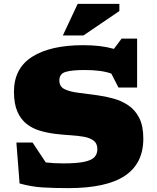

<svg xmlns="http://www.w3.org/2000/svg" viewBox="-20 -955 808 990"><path d="M719 -240Q719 -112 623.8 -48.5Q528.5 15 332 15Q259.5 15 200.8 11.5Q142 8 81 -9L64.5 -220H148L216 -117.5Q236.5 -115 258.5 -113.8Q280.5 -112.5 306 -112.5Q378 -112.5 416 -121Q454 -129.5 468 -145.8Q482 -162 482 -186Q482 -215 463.2 -229.5Q444.5 -244 412.8 -249.8Q381 -255.5 342 -257.8Q303 -260 263 -265Q223 -270 185.2 -281.2Q147.5 -292.5 117.5 -315.8Q87.5 -339 69.8 -379.2Q52 -419.5 52 -482Q52 -603 146.2 -662.5Q240.5 -722 409 -722Q453 -722 491.2 -717.8Q529.5 -713.5 567.5 -703L607 -756H687V-503.5H591L554 -575.5Q504.5 -594 415 -594Q350.5 -594 318.2 -584.2Q286 -574.5 286 -540Q286 -508.5 313 -495.2Q340 -482 385 -476.5Q430 -471 484 -463.5Q524.5 -458 566 -446.5Q607.5 -435 642.2 -411.5Q677 -388 698 -346.8Q719 -305.5 719 -240ZM304 -772 380.5 -935H595.5V-898L410 -772Z"/></svg>

Font: Newsreader 6pt ExtraBold
Style: Regular
Weight: 800
Designer: Hugues Gentile
Foundry: Production Type
Version: Version 1.003; ttfautohint (v1.8.3)